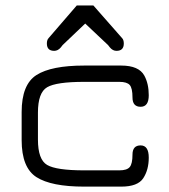

<svg xmlns="http://www.w3.org/2000/svg" viewBox="-20 -694 630 714"><path d="M161.1 -552.7 265.6 -673.8H327.1L433.6 -552.7Q440.4 -545.9 440.4 -532.2Q440.4 -504.9 413.1 -504.9Q399.4 -504.9 388.7 -517.6L381.8 -526.4L296.9 -606.4L212.9 -526.4L206.1 -517.6Q195.3 -504.9 181.6 -504.9Q154.3 -504.9 154.3 -532.2Q154.3 -545.9 161.1 -552.7ZM430.7 0H293Q170.9 0 115.7 -35.2Q60.5 -70.3 60.5 -172.9V-277.3Q60.5 -379.9 115.7 -415Q170.9 -450.2 293 -450.2H430.7Q496.1 -450.2 516.6 -413.1Q533.2 -382.8 533.2 -339.8Q533.2 -296.9 502.9 -296.9Q472.7 -296.9 472.7 -331.5Q472.7 -366.2 462.4 -377.9Q452.1 -389.6 423.8 -389.6H293Q189.5 -389.6 155.3 -369.6Q121.1 -349.6 121.1 -275.4V-174.8Q121.1 -100.6 155.3 -80.6Q189.5 -60.5 293 -60.5H423.8Q452.1 -60.5 462.4 -72.8Q472.7 -85 472.7 -119.1Q472.7 -153.3 502.9 -153.3Q533.2 -153.3 533.2 -107.9Q533.2 -62.5 512.7 -31.2Q492.2 0 430.7 0Z"/></svg>

Font: Jura
Style: Medium
Weight: 500
Version: Version 2.6.1